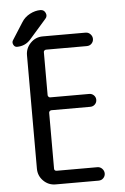

<svg xmlns="http://www.w3.org/2000/svg" viewBox="-58 -902 616 944"><g transform="rotate(-5 250.0 -430.0)"><path d="M188.5 -664.1Q184.6 -664.1 180.7 -661.1Q176.8 -658.2 176.8 -653.3V-440.4Q176.8 -436.5 180.2 -432.6Q183.6 -428.7 188.5 -428.7H380.9Q394.5 -428.7 403.8 -419.4Q413.1 -410.2 413.1 -397Q413.1 -383.8 403.8 -374.5Q394.5 -365.2 380.9 -365.2H188.5Q184.6 -365.2 180.7 -361.8Q176.8 -358.4 176.8 -353.5V-77.1Q176.8 -72.3 180.2 -69.3Q183.6 -66.4 188.5 -66.4H389.6Q403.3 -66.4 413.1 -56.2Q422.9 -45.9 422.9 -32.7Q422.9 -19.5 413.6 -9.8Q404.3 0 389.6 0H177.7Q142.6 0 117.7 -24.9Q92.8 -49.8 92.8 -85V-644.5Q92.8 -679.7 117.7 -705.1Q142.6 -730.5 177.7 -730.5H389.6Q403.3 -730.5 413.1 -720.2Q422.9 -710 422.9 -696.8Q422.9 -683.6 413.6 -673.8Q404.3 -664.1 389.6 -664.1ZM47.9 -690.4Q36.1 -690.4 30.3 -702.1Q24.4 -713.9 30.3 -723.6L85 -809.6Q99.6 -833 125.5 -846.7Q151.4 -860.4 177.7 -860.4Q195.3 -860.4 202.6 -844.2Q210 -828.1 198.2 -815.4L114.3 -719.7Q87.9 -690.4 47.9 -690.4Z"/></g></svg>

Font: Rounded-X Mgen+ 1mn regular
Style: Regular
Weight: 400
Designer: [Source Han Sans]
Ryoko NISHIZUKA  (kana & ideographs); Paul D. Hunt (Latin, Greek & Cyrillic); Wenlong ZHANG  (bopomofo
Version: Version 1.059.20150602